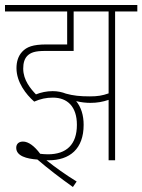

<svg xmlns="http://www.w3.org/2000/svg" viewBox="-20 -642 570 769"><path d="M192 -251C250 -251 288 -215 288 -142C288 -63 246 -24 172 -24C161 -24 151 -25 141 -26C118 -57 94 -75 72 -75C57 -75 45 -67 45 -50C45 -17 87 -6 130 -3C173 34 220 70 272 107L287 85C243 58 201 28 166 0C169 0 171 0 174 0C260 0 315 -46 315 -142C315 -180 305 -213 285 -237C305 -232 325 -230 342 -230C369 -230 391 -234 415 -242V0H441V-596H530V-622H0V-596H249V-464H167C111 -464 87 -454 69 -435C53 -418 46 -395 46 -369C46 -313 84 -264 117 -235C142 -246 165 -251 192 -251ZM340 -256C300 -256 273 -259 244 -267C229 -273 211 -277 191 -277C167 -277 144 -272 124 -264C103 -286 73 -321 73 -367C73 -390 78 -406 89 -418C103 -432 121 -438 161 -438H275V-596H415V-268C390 -259 370 -256 340 -256Z"/></svg>

Font: Noto Sans ExtraCondensed Thin
Style: Italic
Weight: 100
Width: 2
Italic angle: -12°
Designer: Monotype Design Team
Foundry: Monotype Imaging Inc.
Version: Version 2.013